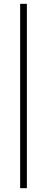

<svg xmlns="http://www.w3.org/2000/svg" viewBox="-20 -750 245 1000"><path d="M85 -730H120V230H85Z"/></svg>

Font: Cairo ExtraLight
Style: Regular
Weight: 275
Designer: Mohamed Gaber, Accademia di Belle Arti di Urbino and others
Foundry: Kief Type Foundry, Accademia di Belle Arti di Urbino and others
Version: Version 3.011